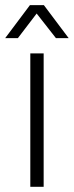

<svg xmlns="http://www.w3.org/2000/svg" viewBox="-33 -718 284 738"><path d="M134.8 -512.7V0H83.5V-512.7ZM82 -698.2H135.7L231 -571.3H182.1L107.9 -666L35.6 -571.3H-13.2Z"/></svg>

Font: Sansation Light
Style: Light
Weight: 300
Designer: Bernd Montag
Version: Version 1.301